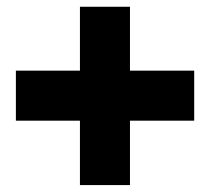

<svg xmlns="http://www.w3.org/2000/svg" viewBox="-20 -593 620 568"><path d="M364.5 -384H554.5V-236H364.5V-45.5H216.5V-236H27V-384H216.5V-573H364.5Z"/></svg>

Font: Overused Grotesk ExtraBold
Style: Regular
Weight: 800
Version: Version 0.004